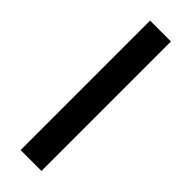

<svg xmlns="http://www.w3.org/2000/svg" viewBox="-244 -738 755 755"><g transform="rotate(45 134.0 -360.0)"><path d="M74 0V-720H190V0Z"/></g></svg>

Font: Chivo Medium Medium
Style: Regular
Weight: 500
Version: Version 2.002